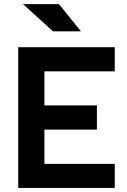

<svg xmlns="http://www.w3.org/2000/svg" viewBox="-20 -926 626 946"><path d="M69.8 0H545.4V-118.7H198.7V-287.6H457.5V-406.7H198.7V-574.7H545.4V-693.4H69.8ZM241.2 -771.5H378.9L270.5 -905.8H93.3Z"/></svg>

Font: Cascadia Code
Style: Bold
Weight: 700
Monospace: yes
Designer: Aaron Bell
Foundry: Saja Typeworks
Version: Version 2404.023